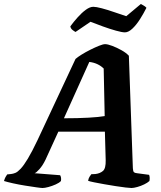

<svg xmlns="http://www.w3.org/2000/svg" viewBox="-66 -941 806 961"><path d="M147 0Q140 0 115.5 -3.5Q91 -7 59.5 -12Q28 -17 -1 -23.5Q-30 -30 -46 -35Q-43 -46 -38.5 -54.5Q-34 -63 -30 -68L-11 -70Q-1 -71 10.5 -75.5Q22 -80 37.5 -96.5Q53 -113 73.5 -147Q94 -181 122 -240L312 -646Q322 -655 342 -667.5Q362 -680 386 -692Q410 -704 430 -712Q450 -720 460 -720Q473 -720 495.5 -711.5Q518 -703 541.5 -690Q565 -677 579 -662L599 -99Q600 -83 604.5 -79Q609 -75 620 -74L680 -66Q682 -63 683 -54.5Q684 -46 682 -35Q672 -26 655.5 -18Q639 -10 621 -5Q603 0 592 0Q584 0 562.5 -2.5Q541 -5 512.5 -9.5Q484 -14 455.5 -19Q427 -24 405 -28.5Q383 -33 375 -36Q377 -48 382 -56Q387 -64 391 -69L412 -70Q435 -73 449.5 -85.5Q464 -98 463 -139L459 -282H226L162 -142Q148 -113 131.5 -94.5Q115 -76 107 -74L235 -64Q242 -52 239 -35Q231 -26 213 -18Q195 -10 176.5 -5Q158 0 147 0ZM254 -349Q325 -349 377.5 -352Q430 -355 458 -360L453 -598Q424 -626 381 -631ZM559 -779Q545 -779 514.5 -787.5Q484 -796 449.5 -808.5Q415 -821 387 -832L312 -781Q306 -784 297 -791Q288 -798 286 -809Q302 -831 322.5 -854Q343 -877 363.5 -892Q384 -907 401 -907Q415 -907 443.5 -899.5Q472 -892 505 -880.5Q538 -869 566 -860L639 -921Q644 -918 652.5 -913.5Q661 -909 667 -902Q653 -874 635 -845.5Q617 -817 597 -798Q577 -779 559 -779Z"/></svg>

Font: Texturina 72pt 72pt ExtraBold
Style: Italic
Weight: 800
Italic angle: -11°
Designer: Guillermo Torres Carreño
Foundry: Omnibus-Type
Version: Version 1.002; ttfautohint (v1.8.3)